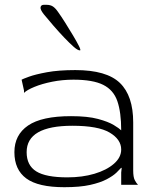

<svg xmlns="http://www.w3.org/2000/svg" viewBox="-20 -770 637 800"><path d="M248 10Q139 10 89.5 -26.5Q40 -63 40 -136Q40 -208 97 -247Q154 -286 276 -286Q345 -286 388 -274.5Q431 -263 454 -249Q477 -235 485 -227Q485 -302 469 -348.5Q453 -395 410 -416.5Q367 -438 286 -438Q240 -438 197.5 -429.5Q155 -421 123.5 -408Q92 -395 80 -383V-393L70 -438Q75 -441 101 -450.5Q127 -460 175.5 -469Q224 -478 294 -478Q424 -478 479.5 -424.5Q535 -371 535 -260V-60Q535 -32 541.5 -19.5Q548 -7 555 0H485V-51L487 -70L485 -71Q479 -64 465 -50.5Q451 -37 424.5 -23Q398 -9 355.5 0.5Q313 10 248 10ZM261 -31Q323 -31 373.5 -46Q424 -61 454.5 -87.5Q485 -114 485 -147Q485 -189 437 -217.5Q389 -246 282 -246Q91 -246 91 -136Q91 -81 131 -56Q171 -31 261 -31ZM313 -560Q304 -560 287 -575Q270 -590 248 -613Q226 -636 203.5 -662Q181 -688 163 -710Q147 -730 149 -740Q151 -750 163 -750H173Q190 -750 200.5 -743Q211 -736 222 -720Q235 -702 252 -675Q269 -648 284.5 -622Q300 -596 309 -578Q318 -560 313 -560Z"/></svg>

Font: Red Rose Light
Style: Regular
Weight: 300
Designer: Jaikishan Patel
Version: Version 1.001; ttfautohint (v1.8.3)